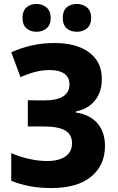

<svg xmlns="http://www.w3.org/2000/svg" viewBox="-20 -943 596 973"><path d="M241 10Q125 10 37 -27V-167Q78 -149 126 -138Q174 -127 218 -127Q279 -127 312 -150.5Q345 -174 345 -217Q345 -262 310 -282Q275 -302 204 -302H121V-435L202 -434Q332 -434 332 -515Q332 -552 305.5 -570Q279 -588 232 -588Q197 -588 162 -579.5Q127 -571 84 -552L37 -678Q141 -725 255 -725Q369 -725 433 -676.5Q497 -628 496 -541Q496 -477 461.5 -434Q427 -391 364 -378V-373Q436 -362 474 -318Q512 -274 512 -203Q512 -105 441.5 -47.5Q371 10 241 10ZM94 -852Q94 -888 114 -905.5Q134 -923 165 -923Q195 -923 216 -905Q237 -887 237 -852Q237 -817 216 -799.5Q195 -782 165 -782Q134 -782 114 -799.5Q94 -817 94 -852ZM298 -852Q298 -888 318 -905.5Q338 -923 370 -923Q400 -923 421 -905Q442 -887 442 -852Q442 -817 421 -799.5Q400 -782 370 -782Q338 -782 318 -799.5Q298 -817 298 -852Z"/></svg>

Font: Noto Sans SemiCondensed ExtraBold
Style: Regular
Weight: 800
Width: 4
Designer: Monotype Design Team
Foundry: Monotype Imaging Inc.
Version: Version 2.013; ttfautohint (v1.8.4.7-5d5b)